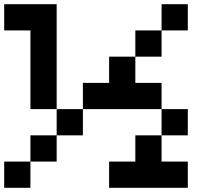

<svg xmlns="http://www.w3.org/2000/svg" viewBox="-20 -895 1040 915"><path d="M0 0V-125H125V0ZM0 -750V-875H250V-375H125V-750ZM250 -250V-125H125V-250ZM250 -375H375V-250H250ZM500 0V-125H625V-250H750V-125H875V0ZM500 -500V-625H625V-500H750V-375H375V-500ZM750 -250V-375H875V-250ZM750 -625H625V-750H750ZM750 -750V-875H875V-750Z"/></svg>

Font: Galmuri7 Regular
Style: Regular
Weight: 400
Designer: Lee Minseo (quiple)
Version: Version 2.399;hotconv 1.1.1;makeotfexe 2.6.0 DEVELOPMENT